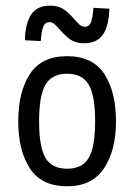

<svg xmlns="http://www.w3.org/2000/svg" viewBox="-20 -650 478 683"><path d="M44.9 -218.8Q44.9 -323.2 86.4 -386.7Q127.9 -450.2 218.8 -450.2Q309.6 -450.2 351.1 -386.7Q392.6 -323.2 392.6 -218.8Q392.6 -115.2 350.1 -51.3Q307.6 12.7 218.8 12.7Q127.9 12.7 86.4 -50.8Q44.9 -114.3 44.9 -218.8ZM318.4 -218.8Q318.4 -310.5 295.4 -349.1Q272.5 -387.7 218.8 -387.7Q165 -387.7 142.1 -349.1Q119.1 -310.5 119.1 -218.8Q119.1 -126 142.1 -87.9Q165 -49.8 218.8 -49.8Q272.5 -49.8 295.4 -87.9Q318.4 -126 318.4 -218.8ZM193.4 -543.9Q180.7 -558.6 172.9 -564.9Q165 -571.3 155.3 -571.3Q140.6 -571.3 134.3 -556.2Q127.9 -541 125 -503.9L68.4 -506.8Q70.3 -569.3 91.8 -599.6Q113.3 -629.9 158.2 -629.9Q187.5 -629.9 206.1 -617.2Q224.6 -604.5 244.1 -582Q256.8 -567.4 264.6 -561Q272.5 -554.7 282.2 -554.7Q296.9 -554.7 303.2 -569.8Q309.6 -585 312.5 -622.1L369.1 -619.1Q367.2 -556.6 345.7 -526.4Q324.2 -496.1 279.3 -496.1Q250 -496.1 231.4 -508.8Q212.9 -521.5 193.4 -543.9Z"/></svg>

Font: Sudo Var
Style: Regular
Weight: 400
Monospace: yes
Designer: Jens Kutilek
Foundry: Jens Kutilek
Version: Version 0.065;FEAKit 1.0